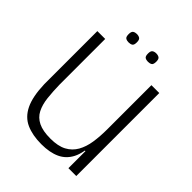

<svg xmlns="http://www.w3.org/2000/svg" viewBox="-218 -899 1037 1037"><g transform="rotate(45 300.0 -381.0)"><path d="M276 12Q208 12 160 -9.5Q112 -31 86.5 -83.5Q61 -136 58 -228V-634H118V-286Q119 -233 124 -188Q129 -143 145.5 -110.5Q162 -78 196.5 -61Q231 -44 289 -44Q347 -44 382.5 -63Q418 -82 437.5 -116.5Q457 -151 464 -197Q471 -243 471 -297V-189Q471 -116 448.5 -72Q426 -28 383 -8Q340 12 276 12ZM458 -130 468 -195 503 -170V-130ZM471 0V-189V-634H531V0ZM368 -710Q355 -710 346 -715.5Q337 -721 337 -742Q337 -762 346 -768Q355 -774 368 -774Q382 -774 391 -768Q400 -762 400 -742Q400 -721 391 -715.5Q382 -710 368 -710ZM220 -710Q207 -710 198 -715.5Q189 -721 189 -742Q189 -762 198 -768Q207 -774 220 -774Q234 -774 243 -768Q252 -762 252 -742Q252 -721 243 -715.5Q234 -710 220 -710Z"/></g></svg>

Font: Matangi Light
Style: Regular
Weight: 400
Version: Version 3.002